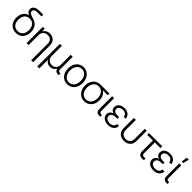

<svg xmlns="http://www.w3.org/2000/svg" viewBox="398 -2455 4380 4380"><g transform="rotate(45 2587.5 -265.5)"><path d="M274.4 10.3Q204.6 10.3 151.4 -21Q98.1 -52.2 68.4 -109.9Q38.6 -167.5 38.6 -245.1Q38.6 -323.7 68.4 -380.4Q98.1 -437 151.4 -467.8Q204.6 -498.5 273.9 -498.5L292 -460.9Q252.4 -469.7 220.5 -482.2Q188.5 -494.6 165.8 -512Q143.1 -529.3 131.1 -552Q119.1 -574.7 119.1 -603.5Q119.1 -641.6 140.9 -669.4Q162.6 -697.3 205.3 -712.4Q248 -727.5 311.5 -727.5H425.3V-669.4H298.3Q260.3 -669.4 234.6 -661.4Q209 -653.3 196 -637.9Q183.1 -622.6 183.1 -600.1Q183.1 -574.7 197.8 -557.9Q212.4 -541 235.6 -529.8Q258.8 -518.6 285.2 -511Q311.5 -503.4 335 -496.1Q367.2 -486.3 398.2 -467.8Q429.2 -449.2 454.1 -419.4Q479 -389.6 494.1 -347.2Q509.3 -304.7 509.3 -247.1Q509.3 -168 479.5 -110.1Q449.7 -52.2 397 -21Q344.2 10.3 274.4 10.3ZM273.9 -47.9Q326.2 -47.9 364.5 -71Q402.8 -94.2 423.8 -138.4Q444.8 -182.6 444.8 -245.1Q444.8 -308.1 423.8 -353Q402.8 -397.9 364.5 -421.9Q326.2 -445.8 273.9 -445.8Q222.2 -445.8 183.6 -421.9Q145 -397.9 124 -353Q103 -308.1 103 -245.1Q103 -182.6 124 -138.4Q145 -94.2 183.3 -71Q221.7 -47.9 273.9 -47.9Z M678.7 -319.3V0H615.2V-522.5H677.2V-398.9H661.6Q684.1 -467.3 731.7 -499.3Q779.3 -531.2 840.8 -531.2Q895 -531.2 937.7 -508.1Q980.5 -484.9 1005.1 -440.7Q1029.8 -396.5 1029.8 -331.5V204.1H966.3V-327.6Q966.3 -396.5 929.2 -434.3Q892.1 -472.2 829.1 -472.2Q786.6 -472.2 752.7 -454.8Q718.8 -437.5 698.7 -403.3Q678.7 -369.1 678.7 -319.3Z M1165 204.1V-522.5H1228.5V-202.6Q1228.5 -152.8 1247.6 -118.7Q1266.6 -84.5 1299.6 -67.1Q1332.5 -49.8 1373.5 -49.8Q1415.5 -49.8 1447.5 -67.1Q1479.5 -84.5 1497.8 -118.4Q1516.1 -152.3 1516.1 -202.6V-522.5H1579.6V-113.3Q1579.6 -81.5 1593 -68.8Q1606.4 -56.2 1638.2 -56.2H1650.9V0H1637.2Q1577.1 0 1547.4 -28.6Q1517.6 -57.1 1517.6 -113.3V-173.8H1536.6Q1536.6 -120.1 1520.8 -85Q1504.9 -49.8 1479.7 -29.5Q1454.6 -9.3 1426.3 -0.5Q1397.9 8.3 1373 8.3Q1348.6 8.3 1320.1 -0.5Q1291.5 -9.3 1266.6 -29.5Q1241.7 -49.8 1225.8 -85Q1210 -120.1 1210 -173.8H1228.5V204.1Z M1928.7 10.7Q1858.4 10.7 1805.2 -23.9Q1752 -58.6 1721.9 -119.9Q1691.9 -181.2 1691.9 -260.3Q1691.9 -339.8 1721.9 -401.1Q1752 -462.4 1805.2 -497.3Q1858.4 -532.2 1928.7 -532.2Q1998.5 -532.2 2051.8 -497.3Q2105 -462.4 2134.8 -401.1Q2164.6 -339.8 2164.6 -260.3Q2164.6 -181.2 2134.8 -119.9Q2105 -58.6 2052 -23.9Q1999 10.7 1928.7 10.7ZM1928.7 -47.4Q1981.9 -47.4 2020.5 -74.5Q2059.1 -101.6 2079.8 -149.7Q2100.6 -197.8 2100.6 -260.3Q2100.6 -322.8 2079.8 -370.8Q2059.1 -418.9 2020.5 -446.5Q1981.9 -474.1 1928.7 -474.1Q1875.5 -474.1 1836.9 -446.8Q1798.3 -419.4 1777.3 -371.1Q1756.3 -322.8 1756.3 -260.3Q1756.3 -197.8 1777.3 -149.7Q1798.3 -101.6 1836.9 -74.5Q1875.5 -47.4 1928.7 -47.4Z M2479 10.7Q2408.7 10.7 2355.5 -23.7Q2302.2 -58.1 2272.2 -118.4Q2242.2 -178.7 2242.2 -256.8Q2242.2 -335 2272.2 -394.8Q2302.2 -454.6 2355.5 -488.5Q2408.7 -522.5 2479 -522.5H2763.7V-466.8H2561L2479 -464.4Q2425.8 -464.4 2387.2 -438.2Q2348.6 -412.1 2327.6 -365.2Q2306.6 -318.4 2306.6 -256.8Q2306.6 -195.3 2327.6 -147.9Q2348.6 -100.6 2387.2 -74Q2425.8 -47.4 2479 -47.4Q2532.2 -47.4 2570.8 -74.2Q2609.4 -101.1 2630.1 -148.4Q2650.9 -195.8 2650.9 -256.8Q2650.9 -318.4 2630.1 -365Q2609.4 -411.6 2570.8 -438Q2532.2 -464.4 2479 -464.4V-496.6Q2529.3 -496.6 2572 -480.5Q2614.7 -464.4 2647 -433.3Q2679.2 -402.3 2697 -356.9Q2714.8 -311.5 2714.8 -252.9Q2714.8 -176.8 2685.1 -117.2Q2655.3 -57.6 2602.3 -23.4Q2549.3 10.7 2479 10.7Z M2968.8 0.5Q2907.7 1.5 2879.6 -24.4Q2851.6 -50.3 2851.6 -106.9V-522.5H2915V-114.7Q2915 -79.6 2927.5 -67.1Q2939.9 -54.7 2972.2 -55.7Q2977.1 -55.7 2981.9 -55.7Q2986.8 -55.7 2990.7 -56.2L2993.7 -1Q2988.3 0 2981.7 0.2Q2975.1 0.5 2968.8 0.5Z M3246.1 10.3Q3188.5 10.3 3144 -8.3Q3099.6 -26.9 3074.2 -61.3Q3048.8 -95.7 3048.8 -142.1Q3048.8 -175.3 3062.3 -200.9Q3075.7 -226.6 3101.6 -244.4Q3127.4 -262.2 3164.8 -271.5Q3202.1 -280.8 3250.5 -280.8H3300.3V-241.7H3249Q3209 -241.7 3178.2 -231Q3147.5 -220.2 3130.6 -199Q3113.8 -177.7 3113.8 -146Q3113.8 -100.6 3149.9 -73.2Q3186 -45.9 3247.6 -45.9Q3289.1 -45.9 3317.6 -58.8Q3346.2 -71.8 3362.1 -95.9Q3377.9 -120.1 3381.8 -154.3L3444.8 -150.9Q3440.4 -99.1 3414.8 -63.2Q3389.2 -27.3 3345.9 -8.5Q3302.7 10.3 3246.1 10.3ZM3253.4 -253.9Q3205.6 -253.9 3169.2 -262.5Q3132.8 -271 3108.6 -287.4Q3084.5 -303.7 3072.3 -327.4Q3060.1 -351.1 3060.1 -381.8Q3060.1 -426.8 3083.7 -460.4Q3107.4 -494.1 3150.1 -512.9Q3192.9 -531.7 3249 -531.7Q3304.7 -531.7 3344.5 -513.2Q3384.3 -494.6 3407.7 -460.2Q3431.2 -425.8 3436 -378.9L3374.5 -375Q3369.1 -422.4 3337.2 -449.2Q3305.2 -476.1 3249 -476.1Q3192.4 -476.1 3158.2 -449.7Q3124 -423.3 3124 -381.8Q3124 -343.8 3156.2 -320.3Q3188.5 -296.9 3252.9 -296.9H3300.3V-253.9Z M3760.7 9.3Q3698.2 9.3 3651.6 -15.4Q3605 -40 3579.1 -85Q3553.2 -129.9 3553.2 -191.4V-522.5H3616.7V-193.8Q3616.7 -148.9 3634.3 -116.5Q3651.9 -84 3684.1 -66.9Q3716.3 -49.8 3760.7 -49.8Q3805.2 -49.8 3837.4 -66.9Q3869.6 -84 3887 -116.5Q3904.3 -148.9 3904.3 -193.8V-522.5H3967.8V-191.4Q3967.8 -129.9 3942.1 -85Q3916.5 -40 3870.1 -15.4Q3823.7 9.3 3760.7 9.3Z M4347.7 1Q4286.1 2 4254.6 -27.3Q4223.1 -56.6 4223.1 -113.3V-464.4H4041V-522.5H4467.8V-464.4H4286.6V-118.7Q4286.6 -84.5 4301.8 -69.3Q4316.9 -54.2 4351.6 -54.7Q4362.3 -54.7 4373 -55.2Q4383.8 -55.7 4394 -56.2L4397.5 -0.5Q4385.7 0 4373 0.5Q4360.4 1 4347.7 1Z M4712.4 10.3Q4654.8 10.3 4610.4 -8.3Q4565.9 -26.9 4540.5 -61.3Q4515.1 -95.7 4515.1 -142.1Q4515.1 -175.3 4528.6 -200.9Q4542 -226.6 4567.9 -244.4Q4593.8 -262.2 4631.1 -271.5Q4668.5 -280.8 4716.8 -280.8H4766.6V-241.7H4715.3Q4675.3 -241.7 4644.5 -231Q4613.8 -220.2 4596.9 -199Q4580.1 -177.7 4580.1 -146Q4580.1 -100.6 4616.2 -73.2Q4652.3 -45.9 4713.9 -45.9Q4755.4 -45.9 4783.9 -58.8Q4812.5 -71.8 4828.4 -95.9Q4844.2 -120.1 4848.1 -154.3L4911.1 -150.9Q4906.7 -99.1 4881.1 -63.2Q4855.5 -27.3 4812.3 -8.5Q4769 10.3 4712.4 10.3ZM4719.7 -253.9Q4671.9 -253.9 4635.5 -262.5Q4599.1 -271 4575 -287.4Q4550.8 -303.7 4538.6 -327.4Q4526.4 -351.1 4526.4 -381.8Q4526.4 -426.8 4550 -460.4Q4573.7 -494.1 4616.5 -512.9Q4659.2 -531.7 4715.3 -531.7Q4771 -531.7 4810.8 -513.2Q4850.6 -494.6 4874 -460.2Q4897.5 -425.8 4902.3 -378.9L4840.8 -375Q4835.4 -422.4 4803.5 -449.2Q4771.5 -476.1 4715.3 -476.1Q4658.7 -476.1 4624.5 -449.7Q4590.3 -423.3 4590.3 -381.8Q4590.3 -343.8 4622.6 -320.3Q4654.8 -296.9 4719.2 -296.9H4766.6V-253.9Z M5136.7 0.5Q5075.7 1.5 5047.6 -24.4Q5019.5 -50.3 5019.5 -106.9V-522.5H5083V-114.7Q5083 -79.6 5095.5 -67.1Q5107.9 -54.7 5140.1 -55.7Q5145 -55.7 5149.9 -55.7Q5154.8 -55.7 5158.7 -56.2L5161.6 -1Q5156.2 0 5149.7 0.2Q5143.1 0.5 5136.7 0.5ZM5028.8 -590.3 5047.4 -734.9H5112.8L5074.7 -590.3Z"/></g></svg>

Font: Inter 28pt Light
Style: Regular
Weight: 300
Designer: Rasmus Andersson
Foundry: rsms
Version: Version 4.001;git-66647c0bb